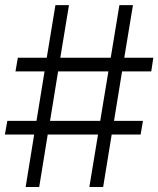

<svg xmlns="http://www.w3.org/2000/svg" viewBox="-22 -748 634 768"><path d="M335.4 0H390.6L424.8 -210H540.5L549.8 -264.6H434.1L466.3 -462.4H583L591.3 -517.1H475.1L509.8 -727.5H455.6L420.9 -517.1H219.2L253.9 -727.5H199.7L165 -517.1H49.3L40 -462.4H156.2L124 -264.6H7.3L-2.4 -210H114.7L80.6 0H134.8L168.9 -210H370.1ZM178.2 -264.6 210.4 -462.4H411.6L378.9 -264.6Z"/></svg>

Font: Raveo Display Display Light
Style: Regular
Weight: 300
Designer: Jakub Foglar, Rasmus Andersson (Inter)
Foundry: Jakubfoglar.com
Version: Version 1.100;Glyphs 3.2.3 (3260)